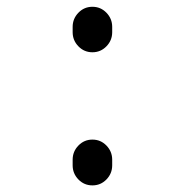

<svg xmlns="http://www.w3.org/2000/svg" viewBox="-20 -568 540 569"><path d="M195.3 -78.1V-94.7Q195.3 -119.1 212.4 -136.7Q229.5 -154.3 253.9 -154.3Q278.3 -154.3 295.4 -136.7Q312.5 -119.1 312.5 -94.7V-78.1Q312.5 -53.7 295.4 -36.1Q278.3 -18.6 253.9 -18.6Q229.5 -18.6 212.4 -36.1Q195.3 -53.7 195.3 -78.1ZM195.3 -472.7V-488.3Q195.3 -512.7 212.4 -530.3Q229.5 -547.9 253.9 -547.9Q278.3 -547.9 295.4 -530.3Q312.5 -512.7 312.5 -488.3V-472.7Q312.5 -448.2 295.4 -430.7Q278.3 -413.1 253.9 -413.1Q229.5 -413.1 212.4 -430.7Q195.3 -448.2 195.3 -472.7Z"/></svg>

Font: Rounded-X Mgen+ 2m medium
Style: Regular
Weight: 500
Designer: [Source Han Sans]
Ryoko NISHIZUKA  (kana & ideographs); Paul D. Hunt (Latin, Greek & Cyrillic); Wenlong ZHANG  (bopomofo
Version: Version 1.059.20150602